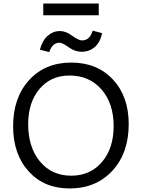

<svg xmlns="http://www.w3.org/2000/svg" viewBox="-20 -1056 800 1083"><path d="M224 -970V-1036H537V-970ZM258 -762 205 -776Q219 -828 249.5 -854.5Q280 -881 318 -881Q351 -881 387 -854.5Q423 -828 443 -828Q486 -828 503 -883L556 -869Q546 -818 515 -791Q484 -764 440 -764Q403 -764 367.5 -789.5Q332 -815 315 -815Q275 -815 258 -762ZM372 7Q229 7 141.5 -89.5Q54 -186 54 -344Q54 -505 144 -604Q234 -703 382 -703Q528 -703 617 -607.5Q706 -512 706 -356Q706 -193 614 -93Q522 7 372 7ZM382 -65Q489 -65 555 -142Q621 -219 621 -344Q621 -473 552.5 -551.5Q484 -630 372 -630Q267 -630 203 -554.5Q139 -479 139 -356Q139 -225 205.5 -145Q272 -65 382 -65Z"/></svg>

Font: Cantarell
Style: Regular
Weight: 400
Designer: Dave Crossland, Nikolaus Waxweiler, Florian Fecher, Jacques Le Bailly, Eben Sorkin, Alexei Vanyashin, Alexios Zavras, Em
Version: Version 0.303